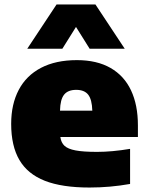

<svg xmlns="http://www.w3.org/2000/svg" viewBox="-20 -828 662 859"><path d="M597 -215H250Q253.5 -189.5 268.8 -175.5Q284 -161.5 318.2 -155Q352.5 -148.5 414.5 -148.5Q481 -148.5 562 -162V-5Q472.5 11 380.5 11Q257.5 11 180.5 -19.2Q103.5 -49.5 66.8 -112.2Q30 -175 30 -274Q30 -361.5 63.8 -425.8Q97.5 -490 163.5 -524.5Q229.5 -559 324 -559Q413.5 -559 474.5 -524Q535.5 -489 566.2 -423.8Q597 -358.5 597 -267ZM248.5 -333H393Q391.5 -383 374.5 -404.5Q357.5 -426 321 -426Q284 -426 266.8 -404.5Q249.5 -383 248.5 -333ZM538 -610H381L320 -707.5L259 -610H102L233 -808H407Z"/></svg>

Font: Encode Sans Semi Expanded Black
Style: Regular
Weight: 900
Width: 6
Designer: Multiple Designers
Foundry: Impallari Type
Version: Version 2.000